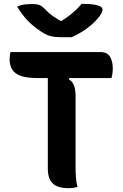

<svg xmlns="http://www.w3.org/2000/svg" viewBox="-20 -970 640 996"><path d="M352 -777Q344 -777 334 -777Q324 -777 315 -777Q306 -777 296 -777Q266 -777 243 -782.5Q220 -788 192 -807Q174 -819 157 -832.5Q140 -846 125 -861.5Q110 -877 96 -895.5Q82 -914 69 -936Q87 -944 105.5 -946.5Q124 -949 149 -949Q174 -949 187.5 -942.5Q201 -936 212 -924Q230 -904 253 -887.5Q276 -871 320 -848L264 -862Q281 -862 298 -862Q315 -862 331 -862L276 -847Q326 -877 356 -902.5Q386 -928 403 -950H409Q448 -950 470 -946Q492 -942 502 -935.5Q512 -929 512 -921Q512 -914 506.5 -902Q501 -890 487 -874Q474 -859 459 -845.5Q444 -832 426.5 -819.5Q409 -807 390.5 -796.5Q372 -786 352 -777ZM34 -700H500Q537 -700 551 -675.5Q565 -651 565 -616Q565 -601 563 -587.5Q561 -574 558 -565H176Q121 -565 89 -576Q57 -587 43.5 -609Q30 -631 30 -661Q30 -672 31 -681Q32 -690 34 -700ZM382 0Q371 3 360.5 4.5Q350 6 334 6Q279 6 253.5 -18.5Q228 -43 228 -96Q228 -158 228 -219.5Q228 -281 228 -342Q228 -403 228 -465Q228 -527 228 -589H347L337 -559Q350 -551 357.5 -539Q365 -527 368.5 -511Q372 -495 372 -475Q372 -412 372 -349.5Q372 -287 372 -224Q372 -161 372 -97Q372 -74 374 -48.5Q376 -23 382 0Z"/></svg>

Font: Recursive Casual
Style: Bold
Weight: 700
Version: Version 1.085